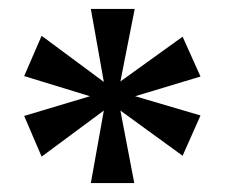

<svg xmlns="http://www.w3.org/2000/svg" viewBox="-20 -780 502 429"><path d="M183 -371H280L249 -533L388 -432L428 -522L282 -565L428 -609L388 -698L249 -598L281 -760H183L212 -597L73 -700L34 -610L181 -565L34 -521L73 -430L212 -533Z"/></svg>

Font: Noto Serif Bengali SemiCondensed
Style: Bold
Weight: 700
Width: 4
Designer: Juan Bruce, Universal Thirst, Indian Type Foundry and the Monotype Design Team.
Foundry: Monotype Imaging Inc.
Version: Version 2.003